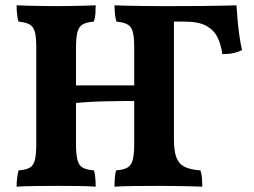

<svg xmlns="http://www.w3.org/2000/svg" viewBox="-20 -699 956 722"><path d="M410.7 3Q410.7 -17.8 412 -32.5Q413.3 -47.1 416.8 -58.3Q443.8 -60.3 458.5 -68.3Q473.3 -76.3 479 -97.4Q484.7 -118.5 484.7 -158.3V-518.7Q484.7 -558.5 479.5 -578.5Q474.3 -598.6 459.8 -606.9Q445.4 -615.2 417.8 -617.7Q414.3 -629.4 412.5 -644.8Q410.7 -660.3 410.7 -679Q431.4 -678 460 -677.5Q488.5 -677 520.7 -676.5Q552.8 -676 582.4 -676Q611.9 -676 634.1 -676V-173.1Q634.1 -130.1 643.6 -106Q653.1 -82 675 -71.4Q696.8 -60.8 733.5 -58.3Q738.1 -46.1 739.4 -29.9Q740.6 -13.6 740.6 3Q723.5 2 696.5 1.5Q669.5 1 639.4 0.5Q609.4 0 581.2 0Q536.3 0 487.4 0.5Q438.6 1 410.7 3ZM42.4 3Q42.4 -13.1 44.5 -30.1Q46.5 -47.1 50 -58.3Q77 -60.3 91.5 -68.3Q106 -76.3 111.2 -97.4Q116.4 -118.5 116.4 -158.3V-518.7Q116.4 -558.5 111.2 -578.5Q106 -598.6 91.5 -606.9Q77 -615.2 49.5 -617.7Q46 -629.4 44.2 -646.1Q42.4 -662.9 42.4 -679Q60.4 -678 86.9 -677.5Q113.5 -677 142.3 -676.5Q171.1 -676 193.7 -676Q216.8 -676 243 -676.5Q269.3 -677 294.5 -677.5Q319.8 -678 339.8 -679Q339.8 -662.3 338.8 -647.2Q337.8 -632 332.7 -617.7Q306.2 -615.7 291.5 -607.4Q276.7 -599.2 271.3 -578.8Q265.8 -558.5 265.8 -518.7V-158.3Q265.8 -118.5 271.3 -97.4Q276.7 -76.3 291.7 -68.3Q306.7 -60.3 333.2 -58.3Q336.7 -47.7 338.3 -30.9Q339.8 -14.1 339.8 3Q314 1 277 0.5Q239.9 0 198.9 0Q157.9 0 115.5 0.5Q73.1 1 42.4 3ZM261.3 -311.2V-377.9H490.8V-319.3Q466.8 -319.3 436.2 -319Q405.7 -318.7 373.7 -318Q341.7 -317.2 312.5 -315.4Q283.2 -313.7 261.3 -311.2ZM815.9 -495.4Q811.9 -529 798.9 -556.7Q785.9 -584.4 757.1 -601.1Q728.2 -617.7 674.6 -617.7H599.2L627.4 -676Q692.5 -676 739 -676.5Q785.4 -677 817.4 -677.7Q849.4 -678.5 869.2 -679Q870.7 -655.4 873.4 -624.3Q876.1 -593.3 880.4 -563.4Q884.7 -533.6 890.2 -510.6Q876.4 -503.6 858.7 -499.5Q840.9 -495.4 815.9 -495.4Z"/></svg>

Font: Vollkorn
Style: Regular
Weight: 400
Designer: Friedrich Althausen
Foundry: Friedrich Althausen
Version: Version 5.001